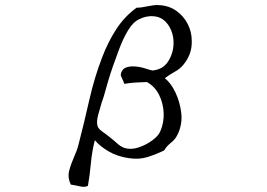

<svg xmlns="http://www.w3.org/2000/svg" viewBox="-20 -637 1040 749"><path d="M728 -478Q730 -426 695 -384Q682 -368 662.5 -357.5Q643 -347 623 -332Q647 -313 664.5 -276Q682 -239 687 -197Q692 -155 675 -117Q665 -94 648 -81Q631 -68 620 -50Q589 -35 556 -24.5Q523 -14 483 -20Q440 -26 405.5 -45.5Q371 -65 350 -90Q339 -48 334.5 0.5Q330 49 323 88Q312 93 301 91.5Q290 90 278 87Q273 86 267.5 85Q262 84 256 83Q243 55 250 28.5Q257 2 269 -25Q274 -36 278.5 -48Q283 -60 286 -72Q308 -157 328 -245.5Q348 -334 378 -412Q401 -473 433.5 -523Q466 -573 513 -607Q526 -607 537 -609Q548 -611 558 -613Q569 -615 579.5 -616.5Q590 -618 601 -617Q639 -615 667.5 -595Q696 -575 712 -544Q728 -513 728 -478ZM657 -466Q658 -493 648 -518Q638 -543 619 -558.5Q600 -574 572 -574Q561 -574 549 -571.5Q537 -569 523 -562Q499 -551 479.5 -518.5Q460 -486 445.5 -447Q431 -408 420 -377Q410 -348 401.5 -319.5Q393 -291 386 -265Q384 -259 382 -252Q380 -245 377 -238Q370 -215 363 -189Q356 -163 360 -147Q363 -135 380 -123Q397 -111 408 -102Q421 -92 436 -78.5Q451 -65 465 -60Q490 -52 519.5 -61.5Q549 -71 573.5 -89Q598 -107 605 -124Q620 -158 618.5 -196Q617 -234 600.5 -267Q584 -300 553 -317Q526 -316 508.5 -315Q491 -314 465 -310Q463 -316 461 -320.5Q459 -325 457 -329Q454 -335 452 -340.5Q450 -346 453 -354Q458 -368 470 -373Q482 -378 497 -378Q522 -378 546.5 -370Q571 -362 575 -362Q616 -366 636 -397.5Q656 -429 657 -466Z"/></svg>

Font: Yuji Boku
Style: Regular
Weight: 400
Designer: Kataoka Yuji
Foundry: Kinuta Font Factory
Version: Version 3.002